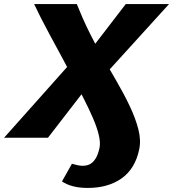

<svg xmlns="http://www.w3.org/2000/svg" viewBox="-70 -678 852 945"><path d="M362 247Q322 247 290.5 239Q259 231 235 215L284 128Q297 132 311 135Q325 138 337 138Q358 138 373.5 129.5Q389 121 401 101.5Q413 82 420 49Q425 23 416 -14.5Q407 -52 387 -98Q367 -144 340 -197Q313 -250 283 -306Q256 -357 229 -407Q202 -457 177 -503Q152 -549 132 -588.5Q112 -628 98 -658H308Q319 -630 336.5 -590Q354 -550 377.5 -503.5Q401 -457 429 -408Q466 -343 503 -279.5Q540 -216 568.5 -156Q597 -96 611 -41.5Q625 13 615 58Q595 153 528.5 200Q462 247 362 247ZM-50 0 285 -376 376 -433 549 -658H762L465 -331L376 -272L166 0Z"/></svg>

Font: Ysabeau Office Black
Style: Italic
Weight: 900
Italic angle: -12°
Designer: Christian Thalmann (Catharsis Fonts)
Version: Version 2.001;gftools[0.9.30]; featfreeze: tnum,lnum,ss02